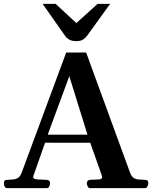

<svg xmlns="http://www.w3.org/2000/svg" viewBox="-28 -976 789 996"><path d="M8.8 0Q1 0 -3.4 -7.6Q-7.8 -15.1 -7.8 -24.9Q-7.8 -36.1 -4.2 -39.1Q-0.5 -42 9.8 -43Q22 -44.4 36.4 -44.9Q50.8 -45.4 63.7 -52.2Q76.7 -59.1 84.5 -80.6L315.4 -703.6H418.9L646.5 -80.6Q654.3 -58.6 668 -51.5Q681.6 -44.4 696.8 -44.4Q711.9 -44.4 723.6 -43Q733.9 -42 737.5 -39.1Q741.2 -36.1 741.2 -24.9Q741.2 -19.5 737.1 -9.8Q732.9 0 724.6 0H439Q430.7 0 426.5 -9.8Q422.4 -19.5 422.4 -24.9Q422.4 -41 438.5 -43Q467.3 -44.4 484.6 -45.2Q502 -45.9 502 -57.1Q502 -60.5 500.5 -64.5L433.6 -253.9L459.5 -235.4L187.5 -235.8L213.4 -257.3L145.5 -64.5Q144 -61.5 144 -58.1Q144 -46.4 165 -45.4Q186 -44.4 215.8 -43Q231.9 -41 231.9 -24.9Q231.9 -19.5 227.8 -9.8Q223.6 0 215.3 0ZM216.3 -268.6 206.1 -277.3H443.4L428.7 -268.1L331.5 -580.6ZM368.2 -762.7Q345.7 -762.7 332.5 -769.8Q319.3 -776.9 311.5 -787.6L192.9 -956.1H260.3L368.2 -856.4L478.5 -956.1H543.5L424.8 -792Q416.5 -780.3 403.8 -771.5Q391.1 -762.7 368.2 -762.7Z"/></svg>

Font: Gelasio SemiBold
Style: Regular
Weight: 600
Designer: Eben Sorkin
Foundry: Eben Sorkin
Version: Version 1.008